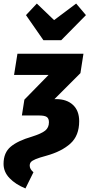

<svg xmlns="http://www.w3.org/2000/svg" viewBox="-48 -835 503 1079"><path d="M-28 86Q-28 23 12 -10.5Q52 -44 131 -67Q185 -84 206 -101Q227 -118 227 -148Q227 -169 215 -177.5Q203 -186 172 -186H75L89 -275L225 -414H31L50 -533H421L404 -424L258 -278H267Q327 -278 362 -245.5Q397 -213 397 -154Q397 -73 348 -28.5Q299 16 213 40Q172 51 152 59.5Q132 68 125.5 76Q119 84 119 96Q119 115 140 133L95 224Q39 201 5.5 166Q-28 131 -28 86ZM380 -815 435 -750 296 -609H196L98 -750L159 -815L256 -722Z"/></svg>

Font: Fira Sans Extra Condensed ExtraBold
Style: Italic
Weight: 800
Width: 3
Italic angle: -8°
Designer: Carrois Corporate & Edenspiekermann AG
Foundry: Carrois Corporate GbR & Edenspiekermann AG
Version: Version 4.203